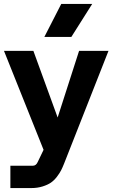

<svg xmlns="http://www.w3.org/2000/svg" viewBox="-20 -746 568 966"><path d="M203.1 -560.1 288.1 -726.1H443.8L338.9 -560.1ZM32.2 200.2V87.9H145Q161.6 87.9 169.9 68.8L199.2 7.8L0 -490.2H147.9L270 -154.8L377.9 -490.2H525.9L303.2 75.2Q294.9 96.2 287.6 110.6Q280.3 125 266.4 143.3Q252.4 161.6 236.1 172.9Q219.7 184.1 194.1 192.1Q168.5 200.2 137.2 200.2Z"/></svg>

Font: SUSE
Style: Bold
Weight: 700
Designer: Rene Bieder
Foundry: SUSE
Version: Version 1.000